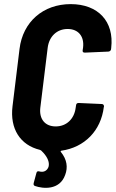

<svg xmlns="http://www.w3.org/2000/svg" viewBox="-20 -728 563 934"><path d="M520 -487 521 -495C536 -624 457 -708 324 -708C190 -708 91 -622 75 -490L41 -212C27 -101 79 -22 174 1C176 2 178 3 180 4C209 31 223 60 216 84C208 105 190 111 172 106C164 104 159 105 157 114L144 162C142 170 144 175 151 177C188 190 270 199 297 123C311 86 306 48 276 11C274 8 275 6 279 5C391 -11 471 -92 485 -207L486 -210C486 -217 482 -222 475 -222L363 -227C355 -227 351 -224 350 -216L348 -203C341 -149 303 -113 251 -113C199 -113 170 -149 176 -203L212 -496C219 -551 257 -587 309 -587C361 -587 391 -551 384 -496L382 -483C381 -475 385 -472 393 -472L507 -477C513 -477 519 -482 520 -487Z"/></svg>

Font: Barlow Semi Condensed
Style: Bold Italic
Weight: 700
Width: 4
Italic angle: -7°
Designer: Jeremy Tribby
Foundry: Tribby Type
Version: Version 1.422;hotconv 1.0.109;makeotfexe 2.5.65596